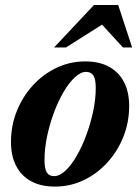

<svg xmlns="http://www.w3.org/2000/svg" viewBox="-20 -710 544 744"><path d="M310 -472Q365.5 -472 403.5 -450.8Q441.5 -429.5 461 -391Q480.5 -352.5 480.5 -299.5Q480.5 -236 458 -179.8Q435.5 -123.5 395.8 -80Q356 -36.5 304.2 -11.8Q252.5 13 193 13Q137.5 13 99.5 -8.2Q61.5 -29.5 42 -68.2Q22.5 -107 22.5 -159.5Q22.5 -223 45 -279.2Q67.5 -335.5 107.2 -379Q147 -422.5 199 -447.2Q251 -472 310 -472ZM189.5 -27.5Q211 -27.5 233.8 -48.8Q256.5 -70 277.2 -106Q298 -142 314.5 -186.8Q331 -231.5 341 -278.5Q351 -325.5 351 -369Q351 -403.5 341.8 -417.5Q332.5 -431.5 313.5 -431.5Q292.5 -431.5 269.8 -410.2Q247 -389 226 -353Q205 -317 188.5 -272.2Q172 -227.5 162.2 -180.5Q152.5 -133.5 152.5 -90Q152.5 -55.5 161.5 -41.5Q170.5 -27.5 189.5 -27.5ZM189.5 -526 344 -690.5H438L492 -526H456.5L358.5 -633H404.5L235.5 -526Z"/></svg>

Font: Newsreader 36pt
Style: Bold Italic
Weight: 700
Italic angle: -17°
Designer: Hugues Gentile
Foundry: Production Type
Version: Version 1.003